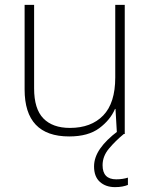

<svg xmlns="http://www.w3.org/2000/svg" viewBox="-20 -550 622 788"><path d="M492 -530V0H460L454 -103H452Q433 -58 387.5 -24Q342 10 264 10Q81 10 81 -183V-530H120V-187Q120 -103 158 -64Q196 -25 267 -25Q354 -25 403.5 -76Q453 -127 453 -232V-530ZM401 128Q401 186 457 186Q471 186 483.5 184Q496 182 505 179V209Q495 213 482 215.5Q469 218 452 218Q414 218 390 196.5Q366 175 366 133Q366 96 391 60Q416 24 464 -12L488 0Q454 28 427.5 59.5Q401 91 401 128Z"/></svg>

Font: Noto Sans Devanagari ExtraLight
Style: Regular
Weight: 200
Designer: Jelle Bosma - Monotype Design Team
Foundry: Monotype Imaging Inc.
Version: Version 2.004; ttfautohint (v1.8.4.7-5d5b)